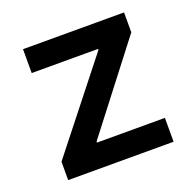

<svg xmlns="http://www.w3.org/2000/svg" viewBox="-102 -651 766 757"><g transform="rotate(-20 281.0 -273.0)"><path d="M60.1 0V-77.1L347.7 -441.4V-445.8H69.3V-545.9H493.2V-462.4L217.3 -104.5V-100.1H502.4V0Z"/></g></svg>

Font: Inter Cardless
Style: Medium
Weight: 500
Designer: Rasmus Andersson
Foundry: rsms
Version: Version 4.001;git-9221beed3